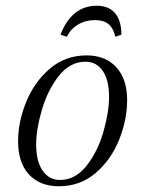

<svg xmlns="http://www.w3.org/2000/svg" viewBox="-20 -637 506 669"><path d="M282 -444Q347 -444 385 -403Q423 -362 423 -288Q423 -220 395 -150Q367 -80 313 -34Q259 12 185 12Q119 12 81 -29Q43 -70 43 -145Q43 -213 71.5 -282.5Q100 -352 154 -398Q208 -444 282 -444ZM106 -134Q106 -75 128.5 -42.5Q151 -10 189 -10Q243 -10 282 -60Q321 -110 340.5 -178.5Q360 -247 360 -300Q360 -358 338 -390Q316 -422 278 -422Q224 -422 185 -372.5Q146 -323 126 -254.5Q106 -186 106 -134ZM213 -509 191 -516Q209 -565 241 -591Q273 -617 317 -617Q359 -617 381 -591Q403 -565 403 -516L382 -509Q375 -539 358 -553Q341 -567 311 -567Q278 -567 252 -551.5Q226 -536 213 -509Z"/></svg>

Font: Arapey
Style: Italic
Weight: 400
Italic angle: -12°
Designer: Eduardo Rodriguez Tunni
Foundry: Eduardo Rodriguez Tunni
Version: Version 3.000